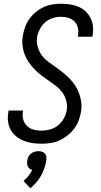

<svg xmlns="http://www.w3.org/2000/svg" viewBox="-20 -763 540 1030"><path d="M202 8Q177 8 153 4.5Q129 1 107 -8Q85 -17 66.5 -32Q48 -47 37 -67.5Q26 -88 23 -112.5Q20 -137 25 -162L26 -170H104L103 -165Q99 -143 104.5 -122.5Q110 -102 124.5 -87.5Q139 -73 160 -67.5Q181 -62 203 -62Q225 -62 248.5 -68.5Q272 -75 291 -90Q310 -105 322 -127Q334 -149 338 -172Q342 -198 335.5 -222.5Q329 -247 314.5 -267Q300 -287 280.5 -302Q261 -317 241 -330.5Q221 -344 201.5 -359Q182 -374 165 -391.5Q148 -409 134 -429.5Q120 -450 111.5 -473Q103 -496 100.5 -522Q98 -548 103 -574Q107 -597 115.5 -620Q124 -643 138.5 -663Q153 -683 172.5 -699Q192 -715 214 -725Q236 -735 260 -739Q284 -743 307 -743Q331 -743 355 -739.5Q379 -736 400.5 -727Q422 -718 438.5 -702.5Q455 -687 465.5 -666.5Q476 -646 478.5 -622.5Q481 -599 477 -574L475 -566H397L398 -571Q402 -592 398 -612.5Q394 -633 380.5 -647Q367 -661 347.5 -667Q328 -673 306 -673Q285 -673 262.5 -666Q240 -659 222.5 -643.5Q205 -628 194 -607Q183 -586 179 -564Q175 -537 182 -512.5Q189 -488 203 -468Q217 -448 236.5 -433.5Q256 -419 276 -405Q296 -391 315 -376Q334 -361 351.5 -343.5Q369 -326 382.5 -305.5Q396 -285 404.5 -262Q413 -239 416 -213Q419 -187 414 -161Q410 -137 401 -114Q392 -91 376.5 -71Q361 -51 340.5 -35Q320 -19 297.5 -9Q275 1 250.5 4.5Q226 8 202 8ZM143 247 106 208Q121 195 133 180Q145 165 153 148Q145 147 139 142Q133 137 129.5 130.5Q126 124 125.5 115.5Q125 107 126 99Q128 88 132.5 78Q137 68 146 61Q155 54 165.5 51Q176 48 186 48Q196 48 205.5 51Q215 54 221 61Q227 68 228.5 78Q230 88 228 99Q225 119 218 139.5Q211 160 200 179.5Q189 199 174.5 216Q160 233 143 247Z"/></svg>

Font: Iosevka SS18
Style: Italic
Weight: 400
Italic angle: -9°
Monospace: yes
Designer: Belleve Invis
Foundry: Belleve Invis
Version: Version 25.1.1; ttfautohint (v1.8.4)